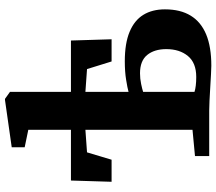

<svg xmlns="http://www.w3.org/2000/svg" viewBox="-69 -790 868 770"><g transform="rotate(-90 365.0 -405.0)"><path d="M486.5 8.5Q475.5 8.5 452 7.2Q428.5 6 400 4.2Q371.5 2.5 346 1.2Q320.5 0 306.5 0H124V-57L229.5 -67V-496.5L139 -490L109.5 -391.5H21L26 -554.5H229.5V-725.5L159.5 -740V-792L349 -819H353.5L381.5 -799V-554.5H587.5L592.5 -391.5H503.5L473 -490L381.5 -496.5V-323.5Q397.5 -328 430 -333.2Q462.5 -338.5 504 -338.5Q576.5 -338.5 622.5 -319.2Q668.5 -300 690.5 -264.2Q712.5 -228.5 712.5 -177.5Q712.5 -115.5 687.2 -74.2Q662 -33 612 -12.2Q562 8.5 486.5 8.5ZM441.5 -52Q498 -52 525.5 -85.5Q553 -119 553 -172Q553 -220 529.5 -248.8Q506 -277.5 456 -277.5Q434.5 -277.5 413.2 -273Q392 -268.5 381.5 -265V-59Q392.5 -55.5 407.2 -53.8Q422 -52 441.5 -52Z"/></g></svg>

Font: Merriweather 36pt ExtraBold
Style: Regular
Weight: 800
Designer: Eben Sorkin
Foundry: Eben Sorkin
Version: Version 2.100